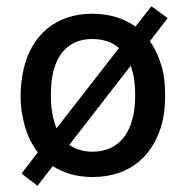

<svg xmlns="http://www.w3.org/2000/svg" viewBox="-20 -560 597 615"><path d="M460 -428 517 -502 465 -540 414 -475C377 -501 331 -516 275 -516C161 -516 81 -449 56 -340C50 -314 46 -284 46 -255C46 -231 48 -205 53 -184C61 -140 78 -102 101 -72L49 -4L100 35L149 -28C184 -5 227 7 277 7C398 7 477 -64 502 -178C507 -202 509 -230 509 -256C509 -288 505 -321 500 -339C491 -373 478 -403 460 -428ZM147 -201C144 -217 143 -237 143 -256C143 -278 145 -300 147 -313C161 -392 205 -435 275 -435C311 -435 340 -425 361 -406L161 -149C155 -164 150 -182 147 -201ZM409 -201C396 -124 354 -75 277 -74C247 -74 222 -82 202 -96L399 -350L408 -317C410 -305 413 -280 413 -256C413 -239 412 -218 409 -201Z"/></svg>

Font: Arthouse Owned Medium
Style: Regular
Weight: 500
Designer: Jeremy Tribby
Foundry: Tribby Type
Version: Version 1.000;PS 001.000;hotconv 1.0.88;makeotf.lib2.5.64775